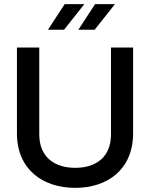

<svg xmlns="http://www.w3.org/2000/svg" viewBox="-20 -900 703 929"><path d="M62 -670V-255C62 -80 187 9 344 9C500 9 624 -80 624 -255V-670H517V-250C517 -141 446 -88 344 -88C242 -88 170 -141 170 -250V-670ZM212 -756H290L388 -880H293ZM359 -756H438L536 -880H440Z"/></svg>

Font: LT Wave Text Medium
Style: Regular
Weight: 500
Designer: Daniel Lyons
Version: Version 2.5 (Glyphs App)